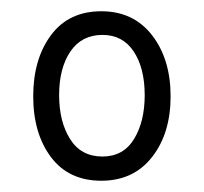

<svg xmlns="http://www.w3.org/2000/svg" viewBox="-20 -752 362 341"><path d="M160 -431Q102 -431 70.5 -473Q39 -515 39 -581Q39 -647 70.5 -689.5Q102 -732 160 -732Q217 -732 250 -689.5Q283 -647 283 -581Q283 -515 250 -473Q217 -431 160 -431ZM162 -474Q199 -474 218 -505Q237 -536 237 -583Q237 -631 217.5 -660.5Q198 -690 162 -690Q125 -690 105 -660.5Q85 -631 85 -583Q85 -536 104.5 -505Q124 -474 162 -474Z"/></svg>

Font: Noto Serif Thai ExtraCondensed SemiBold
Style: Regular
Weight: 600
Width: 2
Designer: Monotype Design Team
Foundry: Monotype Imaging Inc.
Version: Version 2.001; ttfautohint (v1.8.4.7-5d5b)